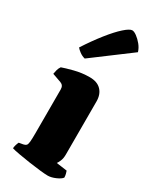

<svg xmlns="http://www.w3.org/2000/svg" viewBox="-203 -847 733 903"><g transform="rotate(30 163.5 -395.5)"><path d="M227 0Q214 0 185.5 -3Q157 -6 123.5 -11Q90 -16 62 -21Q34 -26 22 -30Q22 -37 25 -47.5Q28 -58 32 -66L55 -70Q65 -72 70 -77Q75 -82 76.5 -98Q78 -114 78 -147V-382Q78 -404 59 -411L11 -428Q13 -440 16 -451Q19 -462 26 -472Q45 -479 85.5 -489.5Q126 -500 168 -500Q209 -500 230.5 -477.5Q252 -455 252 -417V-129Q252 -107 245.5 -92.5Q239 -78 235 -73L293 -65Q295 -60 297.5 -50.5Q300 -41 300 -31Q292 -20 269 -10Q246 0 227 0ZM103 -564Q87 -568 73.5 -578Q60 -588 54 -596Q91 -653 126 -697Q161 -741 189 -766Q217 -791 231 -791Q241 -791 256 -780Q271 -769 285 -752Q299 -735 305 -715Z"/></g></svg>

Font: Texturina Black
Style: Regular
Weight: 900
Designer: Guillermo Torres Carreño
Foundry: Omnibus-Type
Version: Version 1.002; ttfautohint (v1.8.3)